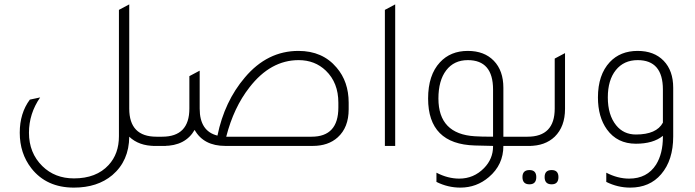

<svg xmlns="http://www.w3.org/2000/svg" viewBox="-20 -665 3168 875"><path d="M693 -42H736V0H686Q613 0 569 -42Q568 68 492 133Q424 190 317 190Q192 190 123 102Q70 34 70 -60Q70 -149 116 -211L163 -221Q112 -147 112 -60Q112 32 173 92Q230 148 317 148Q419 148 475 87Q522 36 522 -44V-620L569 -645V-170Q569 -42 693 -42Z M971 -47Q1003 -203 1096 -312Q1198 -433 1340 -433Q1450 -433 1514 -357Q1569 -293 1569 -197V-167Q1569 -84 1519 -39Q1476 0 1405 0H1007Q908 0 867 -73Q825 0 726 0H676V-42H719Q843 -42 843 -170V-318L890 -343V-170Q890 -67 971 -47ZM1522 -175V-197Q1522 -288 1465 -343Q1415 -391 1341 -391Q1213 -391 1117 -267Q1045 -175 1011 -42H1014H1400Q1522 -42 1522 -175Z M1734 0V-620L1781 -645V0Z M2274 -42H2401V0H2274Q2274 86 2208 142Q2152 190 2078 190Q2021 190 1969 164V122Q2021 149 2073 149Q2139 149 2186 101Q2227 59 2227 2V0Q2200 0 2144 -2Q1931 -8 1931 -216Q1931 -323 1985 -381Q2033 -433 2112 -433Q2187 -433 2230.5 -388Q2274 -343 2274 -265ZM2227 -257Q2227 -391 2112 -391Q2049 -391 2013.5 -344.5Q1978 -298 1978 -216Q1978 -54 2144 -44Q2171 -42 2227 -42Z M2341 0V-42H2384Q2508 -42 2508 -170V-398L2555 -423V-169Q2555 -88 2508 -42Q2464 0 2391 0ZM2393 175Q2361 175 2361 142Q2361 110 2393 110Q2424 110 2424 142Q2424 175 2393 175ZM2494 175Q2462 175 2462 142Q2462 110 2494 110Q2525 110 2525 142Q2525 175 2494 175Z M3001 -46Q2957 -10 2878 -10Q2793 -10 2746 -75Q2705 -132 2705 -221Q2705 -324 2759 -382Q2807 -433 2886 -433Q2961 -433 3004.5 -388Q3048 -343 3048 -265V-43Q3048 65 2993 129Q2941 190 2852 190Q2795 190 2743 164V122Q2795 149 2847 149Q2929 149 2970 85Q3001 35 3001 -41ZM3001 -257Q3001 -391 2886 -391Q2823 -391 2786.5 -345.5Q2750 -300 2750 -221Q2750 -141 2788 -94Q2822 -52 2878 -52Q2972 -52 3001 -106Z"/></svg>

Font: Tajawal Light
Style: Regular
Weight: 300
Designer: Boutros Fonts
Foundry: Created by Boutros International 2017
Version: Version 1.700